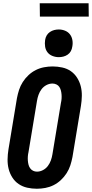

<svg xmlns="http://www.w3.org/2000/svg" viewBox="-20 -1151 565 1179"><path d="M206 8Q176 8 147 1.5Q118 -5 94.5 -21Q71 -37 55.5 -61.5Q40 -86 33 -114Q26 -142 26.5 -172.5Q27 -203 32 -234L84 -548Q89 -574 97 -599Q105 -624 120 -647.5Q135 -671 155.5 -690Q176 -709 200 -721Q224 -733 250.5 -738Q277 -743 303 -743Q333 -743 362.5 -736.5Q392 -730 415 -714Q438 -698 453.5 -673.5Q469 -649 476 -621Q483 -593 482.5 -562.5Q482 -532 477 -501L425 -187Q420 -161 412 -136Q404 -111 389 -87.5Q374 -64 353.5 -45Q333 -26 309 -14Q285 -2 258.5 3Q232 8 206 8ZM207 -97Q226 -97 244 -106.5Q262 -116 274 -132Q286 -148 292.5 -166.5Q299 -185 302 -204L354 -518Q357 -531 358 -544Q359 -557 358 -570Q357 -583 354 -595Q351 -607 344.5 -617Q338 -627 326.5 -632.5Q315 -638 302 -638Q283 -638 265 -628.5Q247 -619 235 -603Q223 -587 216.5 -568.5Q210 -550 207 -531L155 -217Q152 -204 151 -191Q150 -178 151 -165Q152 -152 155 -140Q158 -128 165 -118Q172 -108 183 -102.5Q194 -97 207 -97ZM341 -800Q321 -800 302 -807.5Q283 -815 271.5 -830Q260 -845 257 -865Q254 -885 257 -905Q259 -920 266.5 -933Q274 -946 286.5 -954.5Q299 -963 313 -966.5Q327 -970 341 -970Q361 -970 379.5 -962.5Q398 -955 409.5 -940Q421 -925 424.5 -905Q428 -885 424 -865Q422 -850 415 -837Q408 -824 395.5 -815.5Q383 -807 369 -803.5Q355 -800 341 -800ZM225 -1049 224 -1131H524L525 -1049Z"/></svg>

Font: Iosevka Extrabold
Style: Italic
Weight: 800
Italic angle: -9°
Monospace: yes
Designer: Belleve Invis
Foundry: Belleve Invis
Version: Version 32.5.0; ttfautohint (v1.8.4)